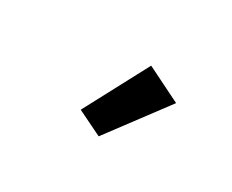

<svg xmlns="http://www.w3.org/2000/svg" viewBox="-54 -986 708 586"><g transform="rotate(30 300.0 -693.5)"><path d="M316 -560 228 -603 347 -827 470 -766Z"/></g></svg>

Font: iA Writer Mono V
Style: Regular
Weight: 400
Designer: Mike Abbink, Paul van der Laan, Pieter van Rosmalen
Foundry: Bold Monday
Version: Version 2.000